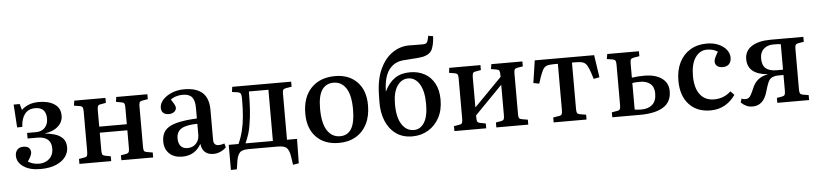

<svg xmlns="http://www.w3.org/2000/svg" viewBox="-50 -1086 6595 1546"><g transform="rotate(-5 3247.0 -313.0)"><path d="M235 14Q150 14 99 -21.5Q48 -57 48 -110Q48 -138 64 -157.5Q80 -177 114 -177Q146 -177 159.5 -162Q173 -147 173 -127Q173 -102 140 -55Q178 -30 230 -30Q259 -30 285 -42Q311 -54 328 -79Q345 -104 345 -143Q345 -192 316 -216Q287 -240 233 -240H154V-285H224Q272 -285 298 -313Q324 -341 324 -386Q324 -478 236 -478Q180 -478 151 -439.5Q122 -401 120 -337L78 -336L66 -522H115L129 -473Q150 -495 185.5 -510Q221 -525 270 -525Q347 -525 395 -493.5Q443 -462 443 -400Q443 -349 404 -313.5Q365 -278 297 -269V-268Q339 -264 377.5 -252Q416 -240 440.5 -214Q465 -188 465 -141Q465 -100 439.5 -65Q414 -30 363 -8Q312 14 235 14Z M552 0V-40L597 -48Q613 -50 618 -59.5Q623 -69 623 -96V-418Q623 -442 618 -451Q613 -460 598 -463L549 -471L555 -511H807V-471L762 -463Q747 -461 742 -451.5Q737 -442 737 -418V-285H960V-421Q960 -444 955 -452.5Q950 -461 933 -464L889 -472L894 -511H1146V-471L1102 -464Q1084 -461 1079 -452Q1074 -443 1074 -419V-90Q1074 -67 1079 -59Q1084 -51 1101 -48L1148 -40V0H891V-40L933 -47Q949 -50 954.5 -59Q960 -68 960 -92V-236H737V-91Q737 -68 742 -59.5Q747 -51 762 -48L809 -39V0Z M1383 14Q1317 14 1278.5 -22.5Q1240 -59 1240 -121Q1240 -176 1268 -209.5Q1296 -243 1358.5 -260Q1421 -277 1526 -282V-368Q1526 -428 1503 -455Q1480 -482 1427 -482Q1399 -482 1371.5 -473Q1344 -464 1331 -451Q1349 -425 1357 -409Q1365 -393 1365 -384Q1365 -364 1348.5 -350.5Q1332 -337 1305 -337Q1275 -337 1259.5 -351.5Q1244 -366 1244 -392Q1244 -427 1271 -457Q1298 -487 1343.5 -506Q1389 -525 1444 -525Q1543 -525 1592 -480Q1641 -435 1641 -341V-99Q1641 -53 1683 -53Q1704 -53 1729 -62L1738 -30Q1717 -9 1689.5 2.5Q1662 14 1636 14Q1547 14 1536 -76Q1486 14 1383 14ZM1431 -51Q1473 -51 1499.5 -79Q1526 -107 1526 -150V-239Q1438 -238 1397.5 -214Q1357 -190 1357 -134Q1357 -95 1376 -73Q1395 -51 1431 -51Z M2265 157 2255 90Q2248 43 2229.5 21.5Q2211 0 2155 0H1918Q1865 0 1846.5 22Q1828 44 1821 88L1811 154L1763 155V-48H1842Q1865 -99 1878 -151.5Q1891 -204 1896.5 -266.5Q1902 -329 1902 -410Q1902 -437 1896.5 -448.5Q1891 -460 1873 -463L1826 -470L1832 -511H2308V-470L2264 -463Q2245 -460 2239.5 -451.5Q2234 -443 2234 -425V-48H2315L2312 149ZM1899 -48H2120V-462H1962Q1962 -385 1958 -319.5Q1954 -254 1944 -198Q1938 -155 1927.5 -123Q1917 -91 1899 -48Z M2649 14Q2533 14 2466 -55Q2399 -124 2399 -244Q2399 -377 2470.5 -451Q2542 -525 2664 -525Q2775 -525 2841.5 -457Q2908 -389 2908 -268Q2908 -181 2876.5 -118Q2845 -55 2786.5 -20.5Q2728 14 2649 14ZM2663 -39Q2724 -39 2754.5 -89Q2785 -139 2785 -245Q2785 -361 2748 -417Q2711 -473 2647 -473Q2586 -473 2553.5 -425.5Q2521 -378 2521 -274Q2521 -156 2559 -97.5Q2597 -39 2663 -39Z M3243 13Q3163 13 3108.5 -27.5Q3054 -68 3027 -136.5Q3000 -205 3002 -289L3003 -343Q3005 -468 3044 -551.5Q3083 -635 3145 -677Q3207 -719 3279 -719Q3299 -719 3322.5 -718.5Q3346 -718 3387 -718Q3407 -718 3415.5 -722.5Q3424 -727 3429 -739Q3432 -748 3435 -760.5Q3438 -773 3440 -783L3479 -776Q3475 -711 3458.5 -672.5Q3442 -634 3387 -619Q3370 -615 3329 -611.5Q3288 -608 3226 -604Q3152 -599 3108.5 -543.5Q3065 -488 3061 -373V-365Q3094 -434 3144 -468.5Q3194 -503 3267 -503Q3334 -503 3385 -475Q3436 -447 3465 -393Q3494 -339 3494 -261Q3494 -177 3460.5 -115.5Q3427 -54 3370 -20.5Q3313 13 3243 13ZM3259 -37Q3311 -37 3343 -86.5Q3375 -136 3375 -238Q3375 -342 3340 -398.5Q3305 -455 3248 -455Q3194 -455 3159.5 -404Q3125 -353 3125 -257Q3125 -150 3162 -93.5Q3199 -37 3259 -37Z M3583 0V-40L3629 -48Q3644 -50 3649 -59.5Q3654 -69 3654 -96V-418Q3654 -442 3649 -451Q3644 -460 3629 -463L3581 -471L3586 -511H3838V-471L3794 -463Q3778 -461 3773 -451.5Q3768 -442 3768 -418V-175L3991 -402V-421Q3991 -444 3986 -452.5Q3981 -461 3965 -464L3920 -472L3926 -511H4177V-471L4133 -464Q4116 -461 4110.5 -452Q4105 -443 4105 -419V-90Q4105 -67 4110.5 -59Q4116 -51 4133 -48L4180 -40V0H3922V-40L3964 -47Q3981 -50 3986 -59Q3991 -68 3991 -92V-339L3768 -111V-91Q3768 -68 3773 -59.5Q3778 -51 3793 -48L3840 -39V0Z M4385 0V-40L4434 -48Q4450 -50 4455 -59.5Q4460 -69 4460 -96V-467H4427Q4390 -467 4370.5 -460Q4351 -453 4339 -432Q4327 -411 4313 -371L4297 -321L4250 -330L4277 -511H4757L4784 -330L4737 -321L4720 -374Q4707 -412 4695 -432Q4683 -452 4663 -459.5Q4643 -467 4607 -467H4574V-91Q4574 -69 4579 -60Q4584 -51 4598 -48L4651 -39V0Z M4859 0V-40L4905 -48Q4920 -50 4925 -59.5Q4930 -69 4930 -96V-418Q4930 -442 4925 -451Q4920 -460 4905 -463L4856 -471L4863 -511H5119V-471L5071 -463Q5055 -460 5049.5 -451Q5044 -442 5044 -417V-304Q5070 -308 5094 -309.5Q5118 -311 5147 -311Q5233 -311 5285.5 -274Q5338 -237 5338 -169Q5338 -82 5272 -41Q5206 0 5081 0ZM5098 -42Q5155 -42 5187.5 -71.5Q5220 -101 5220 -161Q5220 -213 5189.5 -239Q5159 -265 5108 -265Q5071 -265 5044 -261V-46Q5057 -44 5070 -43Q5083 -42 5098 -42Z M5652 14Q5543 14 5479 -55.5Q5415 -125 5415 -247Q5415 -331 5446 -393.5Q5477 -456 5534 -490.5Q5591 -525 5668 -525Q5722 -525 5763 -507Q5804 -489 5827 -459.5Q5850 -430 5850 -395Q5850 -364 5832.5 -344.5Q5815 -325 5781 -325Q5752 -325 5735.5 -338.5Q5719 -352 5719 -375Q5719 -388 5726.5 -405Q5734 -422 5752 -452Q5717 -476 5665 -476Q5608 -476 5571.5 -424Q5535 -372 5535 -275Q5535 -177 5575.5 -124.5Q5616 -72 5688 -72Q5729 -72 5763 -85.5Q5797 -99 5825 -125L5854 -94Q5819 -43 5768 -14.5Q5717 14 5652 14Z M5995 12Q5964 12 5942.5 2Q5921 -8 5899 -29L5909 -59Q5924 -52 5938 -52Q5953 -52 5964 -58Q5975 -64 5985.5 -82.5Q5996 -101 6011 -137Q6027 -176 6056 -200.5Q6085 -225 6134 -235L6139 -236Q5974 -249 5974 -372Q5974 -439 6030 -475Q6086 -511 6184 -511H6448V-471L6404 -464Q6387 -461 6381.5 -452Q6376 -443 6376 -419V-90Q6376 -68 6381.5 -59.5Q6387 -51 6403 -48L6450 -40V0H6193V-40L6235 -47Q6252 -50 6257 -59Q6262 -68 6262 -92V-219Q6249 -219 6229 -219Q6209 -219 6197 -217Q6174 -213 6160 -202.5Q6146 -192 6135.5 -167.5Q6125 -143 6112 -97Q6096 -41 6066 -14.5Q6036 12 5995 12ZM6209 -262H6262V-468Q6250 -470 6237 -470.5Q6224 -471 6201 -471Q6154 -471 6124 -444Q6094 -417 6094 -367Q6094 -312 6123 -287Q6152 -262 6209 -262Z"/></g></svg>

Font: Literata 36pt Medium
Style: Regular
Weight: 500
Designer: Latin by Veronika Burian and Jose Scaglione. Greek by Irene Vlachou. Cyrillic by Vera Evstafieva.
Foundry: TypeTogether
Version: Version 3.002